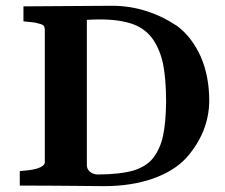

<svg xmlns="http://www.w3.org/2000/svg" viewBox="-20 -636 773 659"><path d="M60.5 -614.3V-562.7C83.4 -560.6 97 -559.1 101.3 -558.2C105.4 -557.3 111.8 -555.7 120.7 -553.1C124.4 -551.8 127.5 -550.1 130 -548C131.8 -545 133.1 -541.1 133.8 -536.3V-76.3C129.2 -62.6 106.5 -54 65.7 -50.4L47.9 -48.9V1H67.4C121.8 1 212.1 1.6 338.5 2.9C399.9 2.8 455.2 -5.8 504.3 -22.8C553 -40.1 591 -63.5 618.4 -93.1C644.2 -121.7 664.1 -152.9 677.9 -186.7C691.2 -220 698 -254.5 698.2 -290.1C698.1 -347.3 688.2 -398.2 668.4 -442.9C648.2 -487.2 621.5 -521.8 588.1 -546.7C519 -592.6 445.1 -615.8 366.6 -616.2L80.1 -614.3ZM324.5 -569.3C370.6 -569.2 408.9 -563.4 439.6 -551.9C467.3 -540.8 489.4 -523.6 505.6 -500.2C522 -475.4 533.5 -446.9 540.1 -414.5C546.6 -381.3 549.9 -339.4 550.1 -289.1V-283.3C549.3 -235.7 545.7 -197.4 539.3 -168.4C532.9 -139.4 521.5 -114.2 505 -92.9C489.5 -73.8 467.2 -59.8 438.2 -50.8C407 -41.8 366.2 -37.3 315.8 -37.1C305.2 -37.3 296.1 -40.5 288.5 -46.5C282.3 -52.4 278.8 -59.1 278.1 -66.4V-567.9C293.7 -568.8 309.2 -569.3 324.5 -569.3Z"/></svg>

Font: Bentham
Style: Bold
Weight: 700
Version: Version 002.001